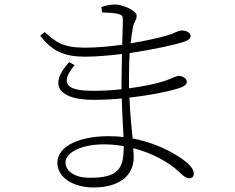

<svg xmlns="http://www.w3.org/2000/svg" viewBox="-20 -790 1040 850"><path d="M393 -388C286 -388 237 -412 310 -502L286 -515C187 -406 251 -348 393 -348C434 -348 477 -350 519 -354C521 -282 525 -222 527 -183C505 -186 482 -187 458 -187C338 -187 234 -146 234 -69C234 -5 303 40 394 40C502 40 572 -8 572 -94L570 -134C652 -113 726 -74 776 -26C792 -11 803 -1 818 -1C830 -1 838 -8 838 -21C838 -35 830 -49 813 -65C784 -92 695 -153 567 -177C562 -226 556 -287 553 -358C652 -369 741 -388 782 -403C798 -409 807 -418 807 -428C807 -444 786 -454 772 -454C759 -454 740 -442 710 -432C668 -418 611 -407 551 -399V-441C551 -488 552 -525 554 -555C662 -571 761 -593 797 -606C811 -611 824 -618 824 -631C824 -644 807 -655 785 -655C769 -655 751 -643 730 -636C695 -625 630 -610 558 -598C561 -625 565 -647 568 -667C572 -693 585 -699 585 -721C585 -742 525 -770 490 -770C467 -770 446 -765 429 -759L432 -735C464 -734 484 -733 505 -728C521 -723 524 -719 524 -699L521 -592C465 -584 407 -579 356 -579C257 -579 226 -605 178 -648L158 -632C211 -563 266 -539 356 -539C406 -539 463 -544 520 -551L518 -432V-395C476 -390 432 -388 393 -388ZM528 -143C527 -47 509 -3 378 -3C306 -3 270 -35 270 -71C270 -113 336 -151 441 -151C470 -151 499 -148 528 -143Z"/></svg>

Font: Noto Serif TC ExtraLight
Style: Regular
Weight: 200
Designer: Ryoko NISHIZUKA 西塚涼子 (kana & ideographs); Frank Grießhammer (Latin, Greek & Cyrillic); Wenlong ZHANG 张文龙 (bopomofo); San
Foundry: Adobe
Version: Version 2.001;hotconv 1.1.0;makeotfexe 2.6.0